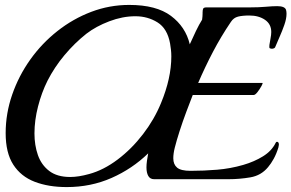

<svg xmlns="http://www.w3.org/2000/svg" viewBox="-20 -728 1184 780"><path d="M251 32Q177 32 121 10.5Q65 -11 34 -59Q3 -107 3 -187Q3 -267 29.5 -343.5Q56 -420 103 -486Q150 -552 213.5 -602Q277 -652 351 -680Q425 -708 505 -708Q615 -708 674.5 -663.5Q734 -619 751 -548Q763 -575 776 -602Q789 -629 801 -648Q802 -655 802.5 -661Q803 -667 803 -672V-677Q803 -688 805.5 -693Q808 -698 819 -698H997Q1032 -698 1059.5 -700.5Q1087 -703 1106 -703Q1137 -703 1142 -688Q1143 -684 1143.5 -680.5Q1144 -677 1144 -672Q1144 -652 1135 -626.5Q1126 -601 1115.5 -577.5Q1105 -554 1099 -539Q1098 -534 1093.5 -532Q1089 -530 1085 -530Q1080 -530 1076 -532Q1073 -534 1074.5 -545.5Q1076 -557 1079 -572Q1082 -587 1082 -598Q1082 -630 1056.5 -647.5Q1031 -665 993 -665Q965 -665 947 -660.5Q929 -656 918 -639Q878 -580 845.5 -518Q813 -456 785 -391H1046Q1049 -391 1042.5 -379Q1036 -367 1026.5 -354.5Q1017 -342 1010 -342H763Q752 -314 737 -274Q722 -234 709.5 -195Q697 -156 690 -128Q684 -104 684 -85Q684 -60 699.5 -47Q715 -34 754 -34Q808 -34 862 -38.5Q916 -43 968 -58Q1013 -71 1048.5 -93Q1084 -115 1100 -148Q1102 -152 1105 -152Q1113 -152 1113 -140Q1113 -137 1111 -129Q1103 -103 1092 -83Q1081 -63 1069 -49Q1041 -15 997 -7.5Q953 0 909 0H606Q590 0 582.5 -13Q575 -26 575 -48Q575 -60 577 -74.5Q579 -89 582 -105Q517 -42 433 -5Q349 32 251 32ZM342 -21Q401 -37 458 -80Q515 -123 561 -183Q607 -243 634 -309Q676 -410 676 -499Q676 -513 674.5 -526Q673 -539 671 -551Q660 -612 620 -637Q580 -662 530 -662Q478 -662 424 -641.5Q370 -621 331 -591Q283 -553 242 -504Q201 -455 173 -400Q149 -352 134.5 -295.5Q120 -239 120 -186Q120 -138 134 -98Q148 -58 180 -33.5Q212 -9 265 -9Q299 -9 342 -21Z"/></svg>

Font: Playball
Style: Regular
Weight: 400
Designer: Robert E. Leuschke
Foundry: Robert E. Leuschke
Version: Version 1.010